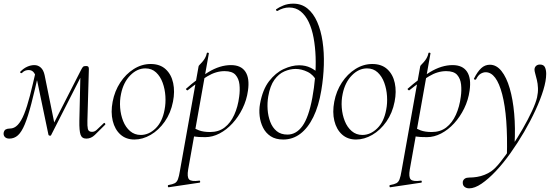

<svg xmlns="http://www.w3.org/2000/svg" viewBox="-25 -749 3045 1050"><path d="M447 9Q423 9 415.5 -12.5Q408 -34 409 -89L415 -353L442 -378L254 -9Q253 -6 247 -7Q241 -8 240 -12L179 -304Q172 -335 161.5 -350.5Q151 -366 132 -366Q123 -366 114 -363Q105 -360 96 -351Q92 -347 87.5 -350.5Q83 -354 87 -358Q105 -376 124.5 -384.5Q144 -393 163 -393Q183 -393 198 -379.5Q213 -366 219 -338L275 -62L251 -39L418 -366Q425 -380 429.5 -384Q434 -388 446 -388Q454 -388 457.5 -384.5Q461 -381 461 -372L453 -89Q452 -60 455.5 -44Q459 -28 478 -28Q492 -28 503.5 -38.5Q515 -49 542 -75Q545 -79 549 -74.5Q553 -70 550 -67Q514 -31 493.5 -11Q473 9 447 9ZM26 9Q10 9 1.5 0Q-7 -9 -5 -23Q-2 -37 7 -41.5Q16 -46 29 -46Q53 -46 72 -66Q91 -86 107 -125.5Q123 -165 138.5 -225Q154 -285 172 -365L189 -361Q165 -254 146.5 -182.5Q128 -111 110.5 -69Q93 -27 73 -9Q53 9 26 9Z M710 14Q664 14 633.5 -13.5Q603 -41 591.5 -88Q580 -135 591 -193Q602 -251 632.5 -297.5Q663 -344 706.5 -371.5Q750 -399 799 -399Q850 -399 881 -370.5Q912 -342 922 -295Q932 -248 921 -193Q909 -131 876 -84Q843 -37 799 -11.5Q755 14 710 14ZM745 -11Q789 -11 826 -47Q863 -83 875 -149Q882 -184 879.5 -223Q877 -262 864.5 -296.5Q852 -331 828.5 -353Q805 -375 770 -375Q725 -375 687.5 -337Q650 -299 637 -236Q629 -199 632 -160Q635 -121 648.5 -87Q662 -53 686.5 -32Q711 -11 745 -11Z M898 275Q894 276 893 270Q892 264 896 263Q919 259 930.5 253Q942 247 948 231.5Q954 216 959 185L1061 -386Q1061 -389 1067 -395Q1073 -401 1081 -410Q1089 -419 1096 -431Q1103 -443 1106 -458Q1107 -462 1112.5 -461Q1118 -460 1117 -456L1004 178Q997 219 1009 232Q1021 245 1064 239Q1068 237 1069.5 243Q1071 249 1066 250ZM1098 1Q1058 1 1041 -2Q1024 -5 1010 -8L1020 -58Q1039 -45 1063.5 -36Q1088 -27 1124 -27Q1171 -27 1203.5 -52Q1236 -77 1256 -121Q1276 -165 1283 -220Q1288 -255 1284.5 -287Q1281 -319 1263 -339.5Q1245 -360 1203 -360Q1156 -360 1109.5 -332Q1063 -304 1001 -255Q998 -254 994 -258.5Q990 -263 993 -264Q1052 -317 1115 -355Q1178 -393 1238 -393Q1293 -393 1317 -357Q1341 -321 1331 -253Q1324 -202 1301.5 -156Q1279 -110 1246.5 -74.5Q1214 -39 1175.5 -19Q1137 1 1098 1Z M1524 14Q1482 14 1455 -4Q1428 -22 1413.5 -51Q1399 -80 1395 -114Q1391 -148 1397 -181Q1411 -259 1446.5 -305Q1482 -351 1526.5 -371.5Q1571 -392 1611 -392Q1646 -392 1673.5 -378.5Q1701 -365 1723 -342L1710 -301Q1690 -340 1657 -356Q1624 -372 1592 -372Q1561 -372 1530 -358.5Q1499 -345 1475.5 -312.5Q1452 -280 1442 -222Q1436 -187 1438.5 -150.5Q1441 -114 1453 -82.5Q1465 -51 1488 -32Q1511 -13 1547 -13Q1595 -13 1629 -60Q1663 -107 1683 -214Q1693 -268 1698 -325.5Q1703 -383 1701 -438Q1699 -493 1690 -542Q1681 -591 1663.5 -628Q1646 -665 1619.5 -686.5Q1593 -708 1556 -708Q1524 -708 1492 -689Q1488 -688 1485.5 -692.5Q1483 -697 1485 -698Q1500 -709 1524.5 -719Q1549 -729 1579 -729Q1624 -729 1656.5 -702.5Q1689 -676 1709.5 -629.5Q1730 -583 1739 -522.5Q1748 -462 1746 -393.5Q1744 -325 1732 -254Q1718 -169 1688.5 -109Q1659 -49 1617.5 -17.5Q1576 14 1524 14Z M1922 14Q1876 14 1845.5 -13.5Q1815 -41 1803.5 -88Q1792 -135 1803 -193Q1814 -251 1844.5 -297.5Q1875 -344 1918.5 -371.5Q1962 -399 2011 -399Q2062 -399 2093 -370.5Q2124 -342 2134 -295Q2144 -248 2133 -193Q2121 -131 2088 -84Q2055 -37 2011 -11.5Q1967 14 1922 14ZM1957 -11Q2001 -11 2038 -47Q2075 -83 2087 -149Q2094 -184 2091.5 -223Q2089 -262 2076.5 -296.5Q2064 -331 2040.5 -353Q2017 -375 1982 -375Q1937 -375 1899.5 -337Q1862 -299 1849 -236Q1841 -199 1844 -160Q1847 -121 1860.5 -87Q1874 -53 1898.5 -32Q1923 -11 1957 -11Z M2110 275Q2106 276 2105 270Q2104 264 2108 263Q2131 259 2142.5 253Q2154 247 2160 231.5Q2166 216 2171 185L2273 -386Q2273 -389 2279 -395Q2285 -401 2293 -410Q2301 -419 2308 -431Q2315 -443 2318 -458Q2319 -462 2324.5 -461Q2330 -460 2329 -456L2216 178Q2209 219 2221 232Q2233 245 2276 239Q2280 237 2281.5 243Q2283 249 2278 250ZM2310 1Q2270 1 2253 -2Q2236 -5 2222 -8L2232 -58Q2251 -45 2275.5 -36Q2300 -27 2336 -27Q2383 -27 2415.5 -52Q2448 -77 2468 -121Q2488 -165 2495 -220Q2500 -255 2496.5 -287Q2493 -319 2475 -339.5Q2457 -360 2415 -360Q2368 -360 2321.5 -332Q2275 -304 2213 -255Q2210 -254 2206 -258.5Q2202 -263 2205 -264Q2264 -317 2327 -355Q2390 -393 2450 -393Q2505 -393 2529 -357Q2553 -321 2543 -253Q2536 -202 2513.5 -156Q2491 -110 2458.5 -74.5Q2426 -39 2387.5 -19Q2349 1 2310 1Z M2541 281Q2525 281 2514.5 272Q2504 263 2506 244Q2512 222 2541 222Q2562 222 2583.5 218.5Q2605 215 2625 207Q2645 199 2661 188Q2683 173 2712 136.5Q2741 100 2773 52.5Q2805 5 2834 -45.5Q2863 -96 2884 -141Q2905 -186 2912 -216Q2918 -243 2917 -267.5Q2916 -292 2911 -312Q2906 -332 2902 -346.5Q2898 -361 2898 -368Q2898 -380 2906 -388Q2914 -396 2928 -396Q2948 -396 2955 -381.5Q2962 -367 2962 -345Q2962 -308 2946.5 -257Q2931 -206 2903.5 -146.5Q2876 -87 2841 -27Q2806 33 2766.5 88.5Q2727 144 2686.5 187Q2646 230 2608.5 255.5Q2571 281 2541 281ZM2747 108Q2753 -112 2721.5 -233Q2690 -354 2631 -354Q2618 -354 2604 -346Q2590 -338 2579 -316Q2577 -312 2571.5 -313.5Q2566 -315 2567 -319Q2586 -357 2606.5 -376Q2627 -395 2654 -395Q2690 -395 2717.5 -360.5Q2745 -326 2762.5 -266Q2780 -206 2787 -127.5Q2794 -49 2789 40Z"/></svg>

Font: Cormorant Light
Style: Italic
Weight: 300
Italic angle: -10°
Designer: Christian Thalmann (Catharsis Fonts)
Foundry: Catharsis Fonts
Version: Version 4.000